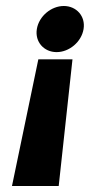

<svg xmlns="http://www.w3.org/2000/svg" viewBox="-20 -621 300 641"><path d="M20 0H176L222 -423H108ZM103 -524C96 -481 127 -447 169 -447C211 -447 252 -481 259 -524C266 -567 235 -601 193 -601C151 -601 110 -567 103 -524Z"/></svg>

Font: Charger Sport
Style: UltObl
Weight: 1000
Designer: Jasper
Foundry: Cannot Into Space Fonts
Version: Version 1.1